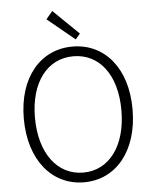

<svg xmlns="http://www.w3.org/2000/svg" viewBox="-62 -999 850 1064"><g transform="rotate(-5 363.0 -467.5)"><path d="M363 13C540 13 665 -135 665 -367C665 -598 540 -742 363 -742C186 -742 60 -598 60 -367C60 -135 186 13 363 13ZM363 -41C219 -41 122 -169 122 -367C122 -565 219 -688 363 -688C507 -688 603 -565 603 -367C603 -169 507 -41 363 -41ZM385 -780 411 -810 269 -948 233 -905Z"/></g></svg>

Font: Noto Sans SC Light
Style: Regular
Weight: 300
Designer: Ryoko NISHIZUKA 西塚涼子 (kana, bopomofo & ideographs); Paul D. Hunt (Latin, Greek & Cyrillic); Sandoll Communications 산돌커뮤니
Foundry: Adobe
Version: Version 2.004;hotconv 1.0.118;makeotfexe 2.5.65603